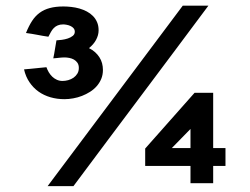

<svg xmlns="http://www.w3.org/2000/svg" viewBox="-20 -633 874 671"><path d="M725 7.3V-53.1H768V-115.5H725V-308.6H659.9L487.4 -113.9V-53.1H645.7V7.3ZM236.6 17.6Q296.2 -62.5 355.1 -141.1Q414 -219.7 472.6 -297.9Q531.2 -376.2 590 -454.7Q648.8 -533.2 708.4 -613.3H618.8L146.3 17.6ZM64 -390.5Q69.8 -364.9 83.1 -345.5Q96.3 -326 114.7 -312.9Q133.2 -299.8 156.2 -293.1Q179.3 -286.4 205.1 -286.4Q220.1 -286.4 235.9 -289.3Q251.8 -292.1 266.6 -297.9Q281.4 -303.7 294.7 -312.1Q308 -320.5 318.1 -332Q328.1 -343.5 333.9 -357.5Q339.7 -371.6 339.7 -388.6Q339.7 -400.7 336.7 -412Q333.7 -423.2 327.4 -432.9Q321.2 -442.6 312.2 -450.7Q303.2 -458.8 291 -464.8Q298.9 -471.2 305.2 -478.5Q311.5 -485.8 315.7 -493.7Q319.9 -501.6 322.3 -510Q324.6 -518.4 324.6 -527.1Q324.6 -543.3 319.2 -555.6Q313.9 -568 304.7 -577.2Q295.5 -586.5 283.4 -592.9Q271.4 -599.2 257.7 -603.2Q244 -607.1 229.6 -608.7Q215.2 -610.4 201.9 -610.4Q174.4 -610.4 154.1 -604.9Q133.8 -599.5 118.6 -588.3Q103.3 -577.1 91.9 -559.6Q80.6 -542.1 70.8 -517.7Q81.6 -516.4 91.3 -514.7Q101 -513.1 110.4 -511.3Q119.7 -509.5 129.2 -507.8Q138.8 -506.2 149.1 -504.7Q153.5 -513.6 158 -521.4Q162.4 -529.3 168.2 -535.2Q173.9 -541 181.9 -544.3Q189.8 -547.7 200.9 -547.7Q206 -547.7 212.9 -546.4Q219.8 -545.2 226.1 -542.3Q232.4 -539.5 236.9 -534.5Q241.4 -529.5 241.4 -522Q241.4 -513.4 234.4 -507.7Q227.3 -502 217.2 -498.6Q207 -495.2 196.1 -493.8Q185.2 -492.3 177.3 -492Q174.2 -475.8 172 -460.8Q169.8 -445.9 166.2 -429.1Q172.7 -429.6 177.9 -430.1Q183.1 -430.7 187.8 -431.2Q192.6 -431.7 196.9 -432Q201.2 -432.3 205.5 -432.3Q213.4 -432.3 222.2 -430.6Q231.1 -428.9 238.4 -424.8Q245.7 -420.6 250.6 -413.6Q255.5 -406.5 255.5 -395.4Q255.5 -384 250.2 -375.5Q245 -367.1 236.9 -361.4Q228.7 -355.8 218.5 -352.9Q208.3 -350.1 198.4 -350.1Q187.9 -350.1 178.8 -354.2Q169.7 -358.3 162.7 -365Q155.7 -371.8 150.5 -380.4Q145.4 -389 142.3 -398.1ZM580.4 -115.5 645.7 -182.3V-115.5Z"/></svg>

Font: Saysettha
Style: Regular
Weight: 400
Designer: John M. Durdin
Foundry: Lao Script for Windows
Version: Version 2.201